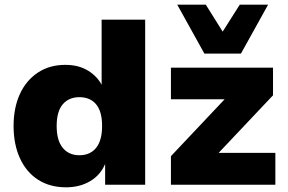

<svg xmlns="http://www.w3.org/2000/svg" viewBox="-20 -789 1228 820"><path d="M262 11Q193 11 142.5 -21.5Q92 -54 65 -113.5Q38 -173 38 -251Q38 -328 64.5 -386.5Q91 -445 141 -478.5Q191 -512 259 -512Q316 -512 356.5 -487Q397 -462 416 -423H414V-705H600V0H429V-91H430Q410 -42 365.5 -15.5Q321 11 262 11ZM319 -126Q365 -126 390.5 -157.5Q416 -189 416 -251Q416 -313 390.5 -343.5Q365 -374 319 -374Q274 -374 248 -343.5Q222 -313 222 -251Q222 -189 248 -157.5Q274 -126 319 -126ZM710 0V-122L978 -406L974 -365H710V-500H1146V-382L873 -93L877 -136H1156V0ZM853 -560 737 -769H859L931 -654L1004 -769H1125L1009 -560Z"/></svg>

Font: Nunito Sans 9pt Black
Style: Regular
Weight: 900
Version: Version 3.101;gftools[0.9.27]